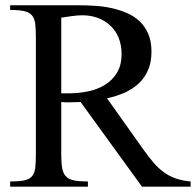

<svg xmlns="http://www.w3.org/2000/svg" viewBox="-20 -701 736 721"><path d="M513.2 0 282.7 -317.9Q265.1 -317.9 246.3 -316.9Q227.5 -315.9 210 -317.9V-120.1Q210 -88.9 213.6 -69.1Q217.3 -49.3 228 -38.3Q238.8 -27.3 258.3 -23.4Q277.8 -19.5 310.1 -19.5V0H18.1V-19.5Q50.8 -19.5 70.1 -23.4Q89.4 -27.3 99.4 -38.3Q109.4 -49.3 112.1 -69.1Q114.7 -88.9 114.7 -120.1V-561.5Q114.7 -593.3 112.1 -613Q109.4 -632.8 99.4 -644Q89.4 -655.3 70.1 -659.4Q50.8 -663.6 18.1 -663.6V-681.2H274.9Q304.7 -681.2 336.4 -679.2Q368.2 -677.2 398.4 -670.7Q428.7 -664.1 456.1 -652.3Q483.4 -640.6 504.2 -621.1Q524.9 -601.6 536.9 -573.5Q548.8 -545.4 548.8 -506.8Q548.8 -467.8 536.1 -438.2Q523.4 -408.7 501 -387.7Q478.5 -366.7 448 -353Q417.5 -339.4 381.8 -332L521.5 -135.3Q540 -109.4 557.4 -89.4Q574.7 -69.3 594.7 -54.7Q614.7 -40 639.2 -31.2Q663.6 -22.5 695.8 -19.5V0ZM436.5 -498.5Q436.5 -531.2 426 -557.9Q415.5 -584.5 395.8 -603.5Q376 -622.6 348.9 -633.1Q321.8 -643.6 289.6 -643.6Q270 -643.6 250 -640.6Q230.5 -638.2 210 -634.8V-350.6H238.8Q275.4 -350.6 310.8 -357.9Q346.2 -365.2 374 -382.3Q401.9 -399.4 419.2 -427.7Q436.5 -456.1 436.5 -498.5Z"/></svg>

Font: Simplified Naskh
Style: Regular
Weight: 400
Designer: SIL International
Foundry: Arabeyes
Version: 1.02_alpha